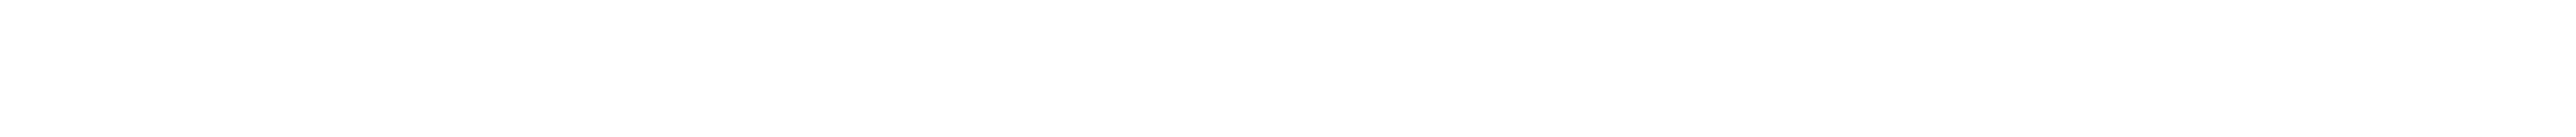

<svg xmlns="http://www.w3.org/2000/svg" viewBox="-20 -41 750 40"><path d="M27 -21Z"/></svg>

Font: Prida01
Style: Bold
Weight: 700
Designer: gluk
Foundry: gluk
Version: Version 00.072